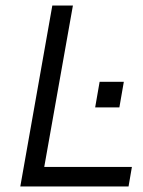

<svg xmlns="http://www.w3.org/2000/svg" viewBox="-20 -670 515 690"><path d="M442 0H53L168 -650H242L139 -70H454ZM338 -376H425L409 -284H322Z"/></svg>

Font: Overused Grotesk
Style: Italic
Weight: 400
Italic angle: -10°
Version: Version 0.003